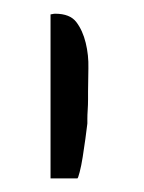

<svg xmlns="http://www.w3.org/2000/svg" viewBox="-20 -728 210 280"><path d="M53.7 -707Q54.7 -707 56.6 -707.5Q58.6 -708 60.5 -708Q82 -708 91.3 -695.8Q100.6 -683.6 105 -665.5Q109.4 -647.5 108.9 -628.4Q108.4 -609.4 108.4 -594.7V-583Q108.4 -575.2 107.9 -567.9Q107.4 -560.5 107.4 -554.7V-547.9Q106.4 -539.1 104.5 -525.4Q102.5 -511.7 100.6 -499Q98.6 -486.3 96.2 -477.1Q93.8 -467.8 92.8 -467.8H53.7Z"/></svg>

Font: The Girl Next Door
Style: Regular
Weight: 400
Designer: Kimberly Geswein
Foundry: Kimberly Geswein
Version: Version 1.002 2010